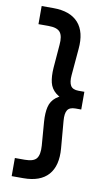

<svg xmlns="http://www.w3.org/2000/svg" viewBox="-92 -765 509 907"><g transform="rotate(10 163.0 -312.0)"><path d="M88 96H32V9H80Q122 9 136 -9.5Q150 -28 147 -70L138 -184Q135 -226 142 -255Q149 -284 172.5 -302.5Q196 -321 240 -331V-293Q196 -305 172.5 -324Q149 -343 142 -372Q135 -401 138 -443L147 -554Q151 -596 136.5 -614.5Q122 -633 80 -633H32V-720H88Q169 -720 208 -676.5Q247 -633 239 -550L228 -423Q225 -389 235 -372.5Q245 -356 273 -356H301V-271H273Q245 -271 235 -255Q225 -239 228 -204L239 -74Q246 9 207.5 52.5Q169 96 88 96Z"/></g></svg>

Font: Outfit Thin Medium
Style: Regular
Weight: 500
Version: Version 1.100;gftools[0.9.27]